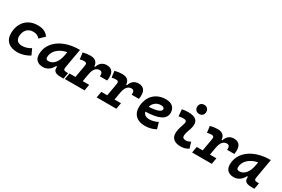

<svg xmlns="http://www.w3.org/2000/svg" viewBox="95 -1904 4498 3063"><g transform="rotate(30 2344.0 -372.5)"><path d="M297.4 -115.7C225.1 -115.7 183.1 -153.8 182.6 -220.2C183.1 -329.6 246.1 -401.9 342.8 -401.9C398.9 -401.9 436.5 -385.3 468.3 -347.2L558.6 -434.6C514.2 -499.5 453.6 -527.3 356.4 -527.3C169.9 -527.3 47.4 -397.5 47.4 -199.7C47.4 -66.9 133.3 9.8 283.2 9.8C365.2 9.8 446.8 -17.1 508.3 -58.1L458.5 -165.5C414.6 -135.7 356 -115.7 297.4 -115.7Z M754.9 10.3C830.6 10.3 893.6 -32.2 933.1 -109.4H951.2C944.8 -54.2 949.7 4.9 1082 4.9H1135.3L1154.8 -106.9H1131.3C1077.6 -106.9 1064 -120.6 1071.8 -166.5L1133.8 -522.5H1121.6C825.2 -522.5 601.6 -370.1 601.6 -135.3C601.6 -43 657.2 10.3 754.9 10.3ZM786.6 -115.2C752.4 -115.2 736.8 -129.9 736.8 -162.1C736.8 -275.4 838.4 -365.2 976.6 -390.6L965.3 -325.7C941.9 -191.4 872.1 -115.2 786.6 -115.2Z M1157.2 0H1519.5L1539.6 -113.3H1420.9L1444.8 -251V-249.5C1463.4 -363.8 1513.2 -401.9 1568.8 -401.9C1608.4 -401.9 1627 -371.6 1618.2 -316.4H1752.9C1775.9 -455.1 1732.9 -527.3 1628.9 -527.3C1551.8 -527.3 1501 -484.4 1478 -409.2H1463.9C1458 -487.8 1413.1 -527.3 1325.2 -527.3C1280.8 -527.3 1236.3 -521 1190.4 -508.8L1205.6 -390.6C1233.4 -397.9 1259.8 -401.9 1285.2 -401.9C1321.3 -401.9 1334 -383.3 1327.1 -345.2L1286.6 -113.3H1177.2Z M1743.2 0H2105.5L2125.5 -113.3H2006.8L2030.8 -251V-249.5C2049.3 -363.8 2099.1 -401.9 2154.8 -401.9C2194.3 -401.9 2212.9 -371.6 2204.1 -316.4H2338.9C2361.8 -455.1 2318.8 -527.3 2214.8 -527.3C2137.7 -527.3 2086.9 -484.4 2064 -409.2H2049.8C2043.9 -487.8 1999 -527.3 1911.1 -527.3C1866.7 -527.3 1822.3 -521 1776.4 -508.8L1791.5 -390.6C1819.3 -397.9 1845.7 -401.9 1871.1 -401.9C1907.2 -401.9 1919.9 -383.3 1913.1 -345.2L1872.6 -113.3H1763.2Z M2645.5 -115.7C2581.5 -115.7 2539.6 -143.6 2528.8 -191.4C2764.6 -197.8 2889.6 -253.4 2889.6 -376C2889.6 -471.2 2826.2 -527.3 2719.2 -527.3C2529.8 -527.3 2403.3 -396.5 2403.3 -199.7C2403.3 -67.9 2488.3 9.8 2631.3 9.8C2695.8 9.8 2769.5 -4.4 2831.5 -41L2797.9 -156.7C2748.5 -130.9 2692.4 -115.7 2645.5 -115.7ZM2536.1 -284.7C2558.1 -359.4 2617.2 -406.2 2695.8 -406.2C2736.3 -406.2 2759.3 -391.1 2759.3 -365.7C2759.3 -320.3 2677.2 -291 2536.1 -284.7Z M3401.4 -142.6C3367.7 -123 3347.2 -115.7 3314.9 -115.7C3272 -115.7 3250.5 -134.8 3252.9 -172.4C3257.3 -234.9 3285.6 -281.2 3300.8 -345.2C3330.1 -465.3 3272.9 -527.3 3129.9 -527.3C3091.3 -527.3 3052.7 -524.4 3014.6 -513.7L3024.9 -390.6C3054.7 -398.4 3084.5 -401.9 3114.3 -401.9C3157.7 -401.9 3175.8 -382.3 3166 -345.2C3151.9 -288.1 3121.1 -222.7 3116.7 -153.3C3109.9 -46.4 3170.9 9.8 3295.9 9.8C3353 9.8 3395 -8.3 3435.1 -31.2ZM3290 -587.4C3340.3 -587.4 3374.5 -621.6 3374.5 -671.9C3374.5 -722.2 3340.3 -756.3 3290 -756.3C3239.7 -756.3 3205.6 -722.2 3205.6 -671.9C3205.6 -621.6 3239.7 -587.4 3290 -587.4Z M3501 0H3863.3L3883.3 -113.3H3764.6L3788.6 -251V-249.5C3807.1 -363.8 3856.9 -401.9 3912.6 -401.9C3952.1 -401.9 3970.7 -371.6 3961.9 -316.4H4096.7C4119.6 -455.1 4076.7 -527.3 3972.7 -527.3C3895.5 -527.3 3844.7 -484.4 3821.8 -409.2H3807.6C3801.8 -487.8 3756.8 -527.3 3668.9 -527.3C3624.5 -527.3 3580.1 -521 3534.2 -508.8L3549.3 -390.6C3577.1 -397.9 3603.5 -401.9 3628.9 -401.9C3665 -401.9 3677.7 -383.3 3670.9 -345.2L3630.4 -113.3H3521Z M4270.5 10.3C4346.2 10.3 4409.2 -32.2 4448.7 -109.4H4466.8C4460.4 -54.2 4465.3 4.9 4597.7 4.9H4650.9L4670.4 -106.9H4647C4593.3 -106.9 4579.6 -120.6 4587.4 -166.5L4649.4 -522.5H4637.2C4340.8 -522.5 4117.2 -370.1 4117.2 -135.3C4117.2 -43 4172.9 10.3 4270.5 10.3ZM4302.2 -115.2C4268.1 -115.2 4252.4 -129.9 4252.4 -162.1C4252.4 -275.4 4354 -365.2 4492.2 -390.6L4481 -325.7C4457.5 -191.4 4387.7 -115.2 4302.2 -115.2Z"/></g></svg>

Font: Cascadia Code NF
Style: Bold Italic
Weight: 700
Italic angle: -10°
Monospace: yes
Designer: Aaron Bell
Foundry: Saja Typeworks
Version: Version 2404.023